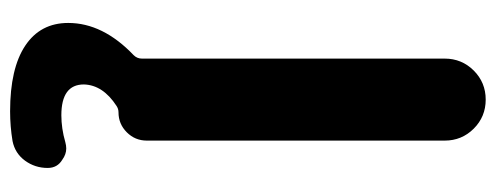

<svg xmlns="http://www.w3.org/2000/svg" viewBox="-324 -472 991 384"><g transform="rotate(90 172.0 -279.5)"><path d="M202.1 196.3Q116.2 196.3 70.8 166Q25.4 135.7 25.4 80.1Q25.4 10.7 89.8 -50.8Q96.7 -57.6 96.7 -67.4V-672.9Q96.7 -707 120.6 -731Q144.5 -754.9 178.7 -754.9Q212.9 -754.9 236.8 -731Q260.7 -707 260.7 -672.9V-77.1Q260.7 -53.7 244.1 -37.1Q227.5 -20.5 204.1 -20.5Q197.3 -20.5 191.4 -16.6Q149.4 10.7 148.4 48.8Q148.4 93.8 210 93.8Q236.3 93.8 263.7 85.9Q270.5 84 276.4 84Q288.1 84 298.8 91.8Q315.4 101.6 315.4 121.1Q315.4 146.5 300.8 166.5Q286.1 186.5 261.7 191.4Q232.4 196.3 202.1 196.3Z"/></g></svg>

Font: Gen Jyuu GothicX Bold
Style: Bold
Weight: 700
Designer: Ryoko NISHIZUKA (kana &amp; ideographs); Paul D. Hunt (Latin, Greek &amp; Cyrillic); Wenlong ZHANG (bopomofo); Sandoll C
Version: Version 1.058.20140828